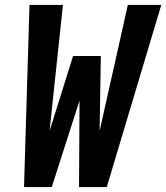

<svg xmlns="http://www.w3.org/2000/svg" viewBox="-20 -755 671 775"><path d="M77 0 99 -735H234L180 -226L275 -529H387L382 -226L496 -735H631L411 0H299L301 -349L189 0Z"/></svg>

Font: Iosevka Heavy Extended Oblique
Style: Regular
Weight: 900
Width: 7
Italic angle: -9°
Monospace: yes
Designer: Belleve Invis
Foundry: Belleve Invis
Version: Version 32.5.0; ttfautohint (v1.8.4)